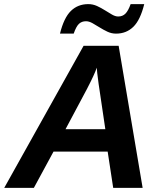

<svg xmlns="http://www.w3.org/2000/svg" viewBox="-41 -910 783 930"><path d="M507.3 0 480.5 -175.8H218.3L123 0H-20.5L363.8 -688H533.7L649.9 0ZM427.7 -582Q417.5 -550.8 379.9 -478.5L276.4 -284.2H469.2L436.5 -504.9Q427.7 -570.8 427.7 -582ZM521 -747.1Q499.5 -747.1 479.7 -756.3Q460 -765.6 441.7 -777.1Q423.3 -788.6 406.7 -797.9Q390.1 -807.1 375.5 -807.1Q355 -807.1 341.6 -794.7Q328.1 -782.2 315.9 -747.1H249.5Q268.6 -824.2 302.5 -857.2Q336.4 -890.1 386.7 -890.1Q408.7 -890.1 429 -880.9Q449.2 -871.6 467.3 -860.1Q485.4 -848.6 501.5 -839.4Q517.6 -830.1 531.7 -830.1Q552.7 -830.1 566.4 -843.8Q580.1 -857.4 591.8 -890.1H657.7Q638.7 -813 604.7 -780Q570.8 -747.1 521 -747.1Z"/></svg>

Font: Liberation Sans
Style: Bold Italic
Weight: 700
Italic angle: -12°
Designer: Steve Matteson
Foundry: Ascender Corporation
Version: Version 2.1.5